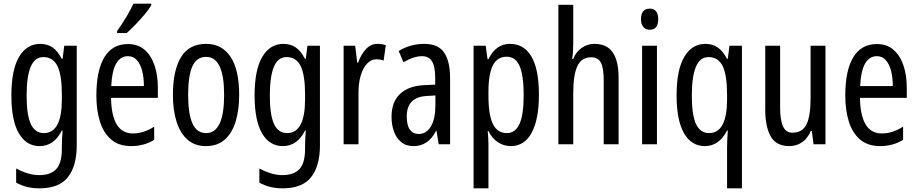

<svg xmlns="http://www.w3.org/2000/svg" viewBox="-20 -786 5000 1046"><path d="M199 -547Q237 -547 265.5 -528Q294 -509 316 -466H321L330 -537H398V6Q398 118 350 179Q302 240 195 240Q158 240 127.5 232.5Q97 225 68 209V132Q136 168 193 168Q255 168 286 135.5Q317 103 317 25V9Q317 -8 318 -29.5Q319 -51 321 -75H317Q274 10 196 10Q123 10 82.5 -60Q42 -130 42 -266Q42 -406 84 -476.5Q126 -547 199 -547ZM216 -475Q169 -475 147 -421.5Q125 -368 125 -265Q125 -159 148 -110Q171 -61 219 -61Q317 -61 317 -245V-270Q317 -377 293 -426Q269 -475 216 -475Z M677 -546Q732 -546 768 -514.5Q804 -483 822 -429.5Q840 -376 840 -309V-253H585Q588 -59 704 -59Q733 -59 761.5 -68Q790 -77 820 -96V-24Q764 10 695 10Q627 10 585 -26.5Q543 -63 524 -125Q505 -187 505 -265Q505 -402 548.5 -474Q592 -546 677 -546ZM677 -480Q636 -480 613 -440Q590 -400 586 -317H764Q764 -361 755 -398Q746 -435 726.5 -457.5Q707 -480 677 -480ZM804 -757Q792 -736 768 -707.5Q744 -679 717.5 -651.5Q691 -624 670 -606H618V-617Q676 -699 707 -766H804Z M1283 -269Q1283 -186 1263.5 -123Q1244 -60 1204 -25Q1164 10 1101 10Q1042 10 1002 -25Q962 -60 942 -122.5Q922 -185 922 -269Q922 -402 966 -474.5Q1010 -547 1103 -547Q1189 -547 1236 -476.5Q1283 -406 1283 -269ZM1005 -269Q1005 -166 1028.5 -113.5Q1052 -61 1103 -61Q1201 -61 1201 -269Q1201 -476 1103 -476Q1051 -476 1028 -424.5Q1005 -373 1005 -269Z M1524 -547Q1562 -547 1590.5 -528Q1619 -509 1641 -466H1646L1655 -537H1723V6Q1723 118 1675 179Q1627 240 1520 240Q1483 240 1452.5 232.5Q1422 225 1393 209V132Q1461 168 1518 168Q1580 168 1611 135.5Q1642 103 1642 25V9Q1642 -8 1643 -29.5Q1644 -51 1646 -75H1642Q1599 10 1521 10Q1448 10 1407.5 -60Q1367 -130 1367 -266Q1367 -406 1409 -476.5Q1451 -547 1524 -547ZM1541 -475Q1494 -475 1472 -421.5Q1450 -368 1450 -265Q1450 -159 1473 -110Q1496 -61 1544 -61Q1642 -61 1642 -245V-270Q1642 -377 1618 -426Q1594 -475 1541 -475Z M2036 -547Q2060 -547 2082 -540L2070 -456Q2053 -463 2030 -463Q2002 -463 1979.5 -439Q1957 -415 1945 -374Q1933 -333 1933 -280V0H1852V-537H1915L1926 -445H1931Q1948 -492 1974.5 -519.5Q2001 -547 2036 -547Z M2292 -547Q2368 -547 2400 -499Q2432 -451 2432 -362V0H2370L2358 -74H2356Q2314 10 2233 10Q2192 10 2165 -12.5Q2138 -35 2125.5 -71.5Q2113 -108 2113 -150Q2113 -230 2159 -274Q2205 -318 2290 -322L2351 -325V-360Q2351 -422 2334 -451Q2317 -480 2279 -480Q2235 -480 2178 -447L2152 -508Q2215 -547 2292 -547ZM2304 -263Q2196 -257 2196 -152Q2196 -103 2213 -79.5Q2230 -56 2261 -56Q2303 -56 2327.5 -97.5Q2352 -139 2352 -212V-266Z M2758 -547Q2835 -547 2875.5 -477.5Q2916 -408 2916 -269Q2916 -136 2876.5 -63Q2837 10 2763 10Q2724 10 2692 -11.5Q2660 -33 2641 -72H2637Q2639 -51 2640 -33Q2641 -15 2641 0V240H2560V-537H2626L2636 -464H2641Q2663 -508 2692.5 -527.5Q2722 -547 2758 -547ZM2740 -477Q2690 -477 2665.5 -430.5Q2641 -384 2641 -285V-265Q2641 -159 2665.5 -110Q2690 -61 2741 -61Q2788 -61 2810.5 -111.5Q2833 -162 2833 -268Q2833 -372 2811.5 -424.5Q2790 -477 2740 -477Z M3103 -545Q3103 -501 3097 -465H3103Q3118 -504 3149.5 -525.5Q3181 -547 3218 -547Q3287 -547 3318.5 -500Q3350 -453 3350 -364V0H3269V-348Q3269 -416 3253.5 -445Q3238 -474 3201 -474Q3149 -474 3126 -427Q3103 -380 3103 -279V0H3022V-760H3103Z M3520 -739Q3566 -739 3566 -681Q3566 -624 3520 -624Q3498 -624 3485 -639Q3472 -654 3472 -681Q3472 -739 3520 -739ZM3559 -537V0H3478V-537Z M3941 18Q3941 1 3942 -22Q3943 -45 3945 -75H3941Q3898 10 3820 10Q3747 10 3706.5 -60Q3666 -130 3666 -266Q3666 -406 3708 -476.5Q3750 -547 3823 -547Q3861 -547 3889.5 -528Q3918 -509 3940 -466H3945L3954 -537H4022V240H3941ZM3843 -61Q3941 -61 3941 -245V-270Q3941 -377 3917 -426Q3893 -475 3840 -475Q3793 -475 3771 -421.5Q3749 -368 3749 -265Q3749 -159 3772 -110Q3795 -61 3843 -61Z M4477 -537V0H4412L4403 -72H4397Q4380 -32 4349.5 -11Q4319 10 4281 10Q4208 10 4178.5 -43.5Q4149 -97 4149 -187V-537H4230V-202Q4230 -131 4246 -97Q4262 -63 4296 -63Q4352 -63 4374 -109Q4396 -155 4396 -251V-537Z M4757 -546Q4812 -546 4848 -514.5Q4884 -483 4902 -429.5Q4920 -376 4920 -309V-253H4665Q4668 -59 4784 -59Q4813 -59 4841.5 -68Q4870 -77 4900 -96V-24Q4844 10 4775 10Q4707 10 4665 -26.5Q4623 -63 4604 -125Q4585 -187 4585 -265Q4585 -402 4628.5 -474Q4672 -546 4757 -546ZM4757 -480Q4716 -480 4693 -440Q4670 -400 4666 -317H4844Q4844 -361 4835 -398Q4826 -435 4806.5 -457.5Q4787 -480 4757 -480Z"/></svg>

Font: Noto Sans Oriya ExtCond
Style: Regular
Weight: 400
Width: 2
Designer: Amélie Bonet and Sol Matas
Foundry: Google LLC
Version: Version 2.006; ttfautohint (v1.8.4.7-5d5b)